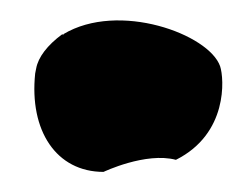

<svg xmlns="http://www.w3.org/2000/svg" viewBox="-20 -124 250 191"><path d="M15 -51C9 6 36 47 83 47C83 47 125 27 155 35C207 9 203 -46 199 -58C188 -90 98 -123 43 -90V-89L42 -90C27 -79 18 -67 16 -56Z"/></svg>

Font: Snowfall
Style: BlkObl
Weight: 900
Designer: Jasper
Foundry: Cannot Into Space Fonts
Version: Version 0.9